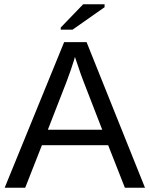

<svg xmlns="http://www.w3.org/2000/svg" viewBox="-20 -887 707 907"><path d="M570 0 491 -201H178L99 0H2L283 -688H389L665 0ZM334 -618 330 -604Q317 -561 294 -500L206 -274H463L375 -501Q368 -518 361.5 -537Q355 -556 348 -577ZM267 -747V-757L373 -867H474V-853L323 -747Z"/></svg>

Font: Libra Sans
Style: Regular
Weight: 400
Foundry: Context Ltd
Version: Version 1.000; ttfautohint (v1.3)